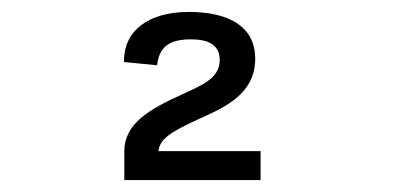

<svg xmlns="http://www.w3.org/2000/svg" viewBox="-20 -852 660 322"><path d="M296.5 -832C229 -832 187 -800.5 188 -748L243.5 -742.5C247 -775.5 266.5 -786 300.5 -786C330 -786 348.5 -776.5 348.5 -751C348.5 -720.5 317.5 -708.5 285 -693.5C229.5 -668.5 188.5 -644 188.5 -598.5V-550H417V-598.5H245.5C248.5 -620 267.5 -631 311.5 -651.5C352 -670 408 -692 408 -753.5C408 -808.5 362.5 -832 296.5 -832Z"/></svg>

Font: Monaspace Argon
Style: Regular
Weight: 400
Designer: Riley Cran & the Lettermatic Team
Foundry: Lettermatic
Version: Version 1.200 (Monaspace Argon)